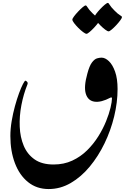

<svg xmlns="http://www.w3.org/2000/svg" viewBox="-20 -989 868 1302"><path d="M657.2 -856Q657.2 -849.6 645.8 -834.2Q634.3 -818.8 618.2 -801.5Q602.1 -784.2 587.4 -772Q572.8 -759.8 566.9 -759.8Q559.1 -759.8 543.5 -771.5Q527.8 -783.2 511 -800Q494.1 -816.9 482.4 -832.5Q470.7 -848.1 470.7 -856Q470.7 -862.8 482.2 -878.2Q493.7 -893.6 509.8 -910.6Q525.9 -927.7 540.3 -939.9Q554.7 -952.1 561 -952.1Q566.4 -952.1 574.2 -938.5Q582 -924.8 606 -900.4Q629.9 -877 643.6 -869.1Q657.2 -861.3 657.2 -856ZM807.1 -873Q807.1 -866.7 795.7 -851.1Q784.2 -835.4 768.1 -818.1Q752 -800.8 737.3 -788.6Q722.7 -776.4 716.8 -776.4Q709 -776.4 693.4 -788.1Q677.7 -799.8 660.9 -816.7Q644 -833.5 632.3 -849.4Q620.6 -865.2 620.6 -873Q620.6 -879.9 632.1 -895.3Q643.6 -910.6 659.7 -927.7Q675.8 -944.8 690.4 -957Q705.1 -969.2 711.4 -969.2Q716.3 -969.2 724.4 -955.3Q732.4 -941.4 756.3 -917.5Q779.8 -893.6 793.5 -886Q807.1 -878.4 807.1 -873ZM739.3 -322.3Q739.3 -325.2 737.1 -327.6Q734.9 -330.1 729.5 -327.1Q665 -293 620.6 -299.6Q576.2 -306.2 561.8 -353.5Q547.4 -400.9 572.3 -489.7Q586.4 -543 603.8 -565.7Q621.1 -588.4 638.2 -593.3Q655.3 -598.1 668.5 -598.1Q693.4 -598.1 718.5 -574.2Q743.7 -550.3 760.5 -502.9Q777.3 -455.6 777.3 -385.3Q777.3 -295.4 754.4 -200.2Q731.4 -105 689 -17.1Q646.5 70.8 588.4 140.9Q530.3 210.9 459.7 252Q389.2 293 310.1 293Q228.5 293 170.2 245.8Q111.8 198.7 81.1 117.2Q50.3 35.6 50.3 -66.4Q50.3 -115.2 59.1 -167.7Q67.9 -220.2 81.3 -269Q94.7 -317.9 109.1 -356.9Q123.5 -396 135.5 -418.9Q147.5 -441.9 152.3 -441.9Q156.2 -441.9 163.3 -434.8Q170.4 -427.7 166 -416.5Q139.2 -350.1 125 -275.6Q110.8 -201.2 113.8 -129.9Q116.7 -58.6 140.9 -0.7Q165 57.1 214.4 91.8Q263.7 126.5 343.3 126.5Q413.6 126.5 470.2 100.1Q526.9 73.7 570.8 30.3Q614.7 -13.2 646.7 -64.5Q678.7 -115.7 699.2 -166.5Q719.7 -217.3 729.5 -258.5Q739.3 -299.8 739.3 -322.3Z"/></svg>

Font: Awami Nastaliq
Style: Regular
Weight: 400
Designer: Peter Martin, SIL International
Foundry: SIL International
Version: Version 3.100